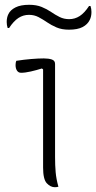

<svg xmlns="http://www.w3.org/2000/svg" viewBox="-20 -780 402 802"><path d="M160 -80V-490L155 -494Q133 -487 109 -481.5Q85 -476 68 -476Q57 -476 51 -485Q45 -494 45 -508Q45 -519 48 -526Q80 -531 110.5 -533.5Q141 -536 163 -536Q183 -536 196.5 -531.5Q210 -527 210 -513V-124Q210 -89 212.5 -60.5Q215 -32 224 0Q220 1 216.5 1.5Q213 2 209 2Q191 2 175.5 -14.5Q160 -31 160 -80ZM269 -700Q293 -700 313 -713Q333 -726 352 -755H358Q362 -743 362 -730Q362 -711 355 -697Q346 -678 325 -667Q304 -656 268 -656Q238 -656 216 -665.5Q194 -675 176.5 -687Q159 -699 141 -708.5Q123 -718 101 -718Q77 -718 57 -705Q37 -692 18 -663H12Q8 -675 8 -688Q8 -707 15 -721Q23 -738 44.5 -749Q66 -760 102 -760Q132 -760 154 -751Q176 -742 193.5 -730Q211 -718 229 -709Q247 -700 269 -700Z"/></svg>

Font: Recursive Sn Csl St Lt
Style: Regular
Weight: 300
Version: Version 1.079;hotconv 1.0.112;makeotfexe 2.5.65598; ttfautoh